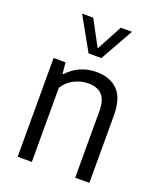

<svg xmlns="http://www.w3.org/2000/svg" viewBox="-148 -900 824 991"><g transform="rotate(20 264.0 -404.0)"><path d="M69.5 -542.5H135L141 -482H146Q175.5 -515 216 -532.8Q256.5 -550.5 303 -550.5Q378 -550.5 420.8 -507.8Q463.5 -465 463.5 -368.5V0H385.5V-364.5Q385.5 -427.5 359.2 -454.2Q333 -481 284 -481Q246.5 -481 209 -463.2Q171.5 -445.5 147.5 -407.5V0H69.5ZM342 -808H403.5L301.5 -626.5H231L129.5 -808H190.5L266.5 -667Z"/></g></svg>

Font: Encode Sans Semi Condensed
Style: Regular
Weight: 400
Width: 4
Designer: Multiple Designers
Foundry: Impallari Type
Version: Version 2.000